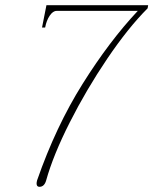

<svg xmlns="http://www.w3.org/2000/svg" viewBox="-20 -720 591 740"><path d="M121 -13Q121 -17 123 -25Q195 -232 298.5 -397Q402 -562 511 -678H198Q184 -678 171.5 -659.5Q159 -641 154 -614H142L159 -700H551L549 -688Q474 -613 393.5 -494Q313 -375 249 -248.5Q185 -122 158 -25Q151 0 132 0Q121 0 121 -13Z"/></svg>

Font: Taviraj Thin
Style: Italic
Weight: 250
Italic angle: -12°
Designer: Katatrad Team
Foundry: CadsonDemak
Version: Version 1.001